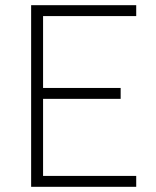

<svg xmlns="http://www.w3.org/2000/svg" viewBox="-20 -720 600 740"><path d="M100 -700H505V-658H146V-381H445V-339H146V-42H505V0H100Z"/></svg>

Font: Retni Sans Light
Style: Regular
Weight: 300
Designer: Vitaly Kuzmin
Foundry: ParaType Ltd.
Version: Version 1.00;March 2, 2019;FontCreator 11.5.0.2425 64-bit; t